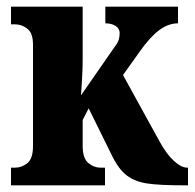

<svg xmlns="http://www.w3.org/2000/svg" viewBox="-20 -556 585 576"><path d="M13 -53H25Q45 -53 62 -66.5Q79 -80 79 -118V-422Q79 -457 62 -470Q45 -483 25 -483H13V-536H228V-374Q228 -352 226 -316.5Q224 -281 223 -270L323 -414Q334 -428 336.5 -437.5Q339 -447 339 -457Q339 -470 327 -478Q315 -486 296 -486V-536H514V-486Q485 -486 457.5 -465.5Q430 -445 399 -401L349 -331L459 -131Q480 -93 502 -73Q524 -53 542 -53H544V0H533Q459 0 422 -5.5Q385 -11 360.5 -29.5Q336 -48 316 -89L246 -231L228 -196V-118Q228 -81 245 -67Q262 -53 281 -53H295V0H13Z"/></svg>

Font: Noto Serif CondExtraBold
Style: Regular
Weight: 800
Width: 3
Designer: Monotype Design Team
Foundry: Monotype Imaging Inc.
Version: Version 1.001